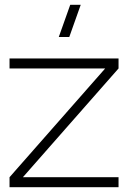

<svg xmlns="http://www.w3.org/2000/svg" viewBox="-20 -785 557 805"><path d="M270.5 -630H226.5L274.5 -765H318.5ZM20 0V-42L421 -498H20V-540H477V-498L76 -42H477V0Z"/></svg>

Font: Vela Sans GX ExtLt
Style: Regular
Weight: 200
Designer: Principal design: Mikhail Sharanda - project Manrope.
Design modification: Ravid Balaliev
Foundry: Mikhail Sharanda
Version: Version 1.001